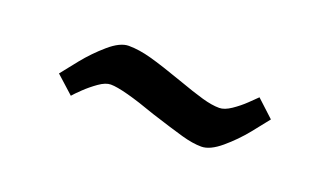

<svg xmlns="http://www.w3.org/2000/svg" viewBox="-32 -457 722 420"><g transform="rotate(20 329.0 -246.5)"><path d="M318 -201Q237 -230 209 -230Q197 -230 181.5 -219Q166 -208 153 -195.5Q140 -183 135 -177L94 -214Q104 -227 125 -253Q146 -279 171.5 -301Q197 -323 217 -323Q241 -323 270 -315Q299 -307 347 -290Q386 -276 409 -269.5Q432 -263 449 -263Q461 -263 476.5 -273.5Q492 -284 505 -296.5Q518 -309 524 -315L564 -278Q554 -265 533 -239Q512 -213 486.5 -191.5Q461 -170 441 -170Q421 -170 394.5 -177.5Q368 -185 318 -201Z"/></g></svg>

Font: Andada Pro SemiBold
Style: Italic
Weight: 600
Italic angle: -6.99998°
Designer: Carolina Giovagnoli
Foundry: Huerta Tipografica
Version: Version 3.005